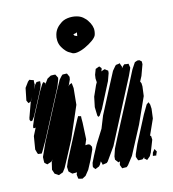

<svg xmlns="http://www.w3.org/2000/svg" viewBox="-87 -851 847 942"><g transform="rotate(-10 337.0 -379.5)"><path d="M454 -434 401 -304 384 -273 377 -269 373 -276 368 -319 374 -370 393 -425 399 -438 398 -443 396 -457 397 -475 405 -503 424 -512 434 -502 433 -494 430 -486 438 -490 448 -494 457 -488 464 -484V-472ZM205 -450 103 -205 77 -149 72 -140 54 -141 51 -146 44 -165 49 -231 65 -271 60 -269 53 -270 54 -281 67 -322 117 -442 133 -474 140 -484 150 -478 147 -469 164 -497 182 -509 196 -510H205L212 -499L216 -492L214 -481ZM560 -442 425 -115 384 -45 378 -39 365 -36 357 -34 355 -42 351 -52 344 -37 338 -29 326 -23 319 -19 313 -25 308 -31V-37L310 -52L323 -85L346 -139L382 -209L401 -272L456 -405L487 -479L501 -499L506 -505L520 -508L526 -510L528 -504L534 -491L532 -483L541 -495L547 -501L558 -500H568L571 -488L573 -480L570 -470ZM614 -331 567 -197 506 -52 479 -10 471 -2 454 -1 449 0 446 -5 440 -18 441 -26 444 -36 436 -32 430 -38 421 -48V-64L430 -101L451 -153L553 -398L582 -469L595 -493L600 -502L613 -508H623L634 -500L635 -486L620 -430L609 -404L614 -395L616 -379ZM103 -413 67 -327 55 -307 47 -305 42 -313 43 -323 62 -395 73 -422 63 -400 51 -395 43 -409 50 -471 67 -499 75 -507 85 -504 96 -502V-490L97 -479L89 -457L99 -478L108 -490L119 -491H126V-485V-475L120 -454ZM281 -346 227 -184 190 -96 170 -50 158 -31 145 -25 137 -21 130 -25 117 -32 115 -37 108 -53 113 -88 119 -103 113 -93 90 -83 77 -93 76 -101 75 -122 99 -190 195 -421 222 -482 234 -498 240 -504 256 -505H262L265 -500L272 -487L271 -474L259 -441L264 -449L272 -453L277 -455L278 -450L282 -429ZM600 -52 592 -35 582 -25 576 -19 570 -24 563 -29 564 -34 565 -37 560 -31 554 -26 538 -25H533L530 -30L524 -44L526 -57L542 -104L599 -242L621 -288L632 -297L638 -284L641 -263L639 -215L610 -132L615 -134L616 -128L618 -113ZM303 -69 283 -22 265 5 248 16 234 14 227 12 226 6 223 -8 226 -18 227 -21 225 -19 214 -18 203 -17 194 -24 186 -31 183 -54 192 -82 256 -236 274 -278 280 -290 288 -288 294 -287V-278L296 -254L299 -171L290 -143L304 -145L313 -142L321 -130L320 -117ZM610 -50 621 -66 625 -59 630 -52 625 -38 624 -33 607 -34ZM243 -674Q243 -679 242.5 -684Q242 -689 243 -694Q246 -729 274 -752Q289 -767 312 -772Q335 -777 358 -773Q381 -769 396 -755Q403 -750 409 -742.5Q415 -735 420 -727Q428 -714 431 -699Q432 -691 431.5 -683Q431 -675 429 -667Q425 -655 408.5 -641Q392 -627 371 -615Q350 -603 330.5 -598.5Q311 -594 300 -602Q286 -607 275 -617Q264 -627 256 -639Q245 -655 243 -674ZM332 -681Q334 -681 336.5 -680Q339 -679 342 -678Q344 -677 344 -677Q344 -677 344 -680Q344 -683 344.5 -686Q345 -689 345 -692Q345 -695 345 -695Q344 -696 342.5 -695Q341 -694 340 -693Q337 -692 334.5 -691.5Q332 -691 329 -690Q327 -689 327 -689Q326 -689 328 -686Q330 -683 332 -681Z"/></g></svg>

Font: Rubik Marker Hatch
Style: Regular
Weight: 400
Designer: Hubert and Fischer, NaN
Foundry: Hubert & Fischer, NaN
Version: Version 2.200